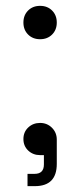

<svg xmlns="http://www.w3.org/2000/svg" viewBox="-20 -520 274 656"><path d="M117 -386Q92 -386 76 -402Q60 -418 60 -443Q60 -468 76 -484Q92 -500 117 -500Q142 -500 158 -484Q174 -468 174 -443Q174 -418 158 -402Q142 -386 117 -386ZM74 116V74H98Q130 74 130 42V10H117Q93 10 76.5 -5.5Q60 -21 60 -45Q60 -69 76.5 -84.5Q93 -100 117 -100Q141 -100 157.5 -83.5Q174 -67 174 -43V40Q174 116 99 116Z"/></svg>

Font: Space Grotesk Light
Style: Regular
Weight: 300
Designer: Florian Karsten
Foundry: Florian Karsten
Version: Version 2.000